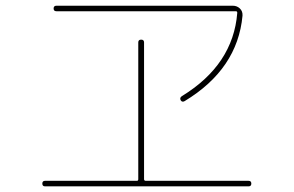

<svg xmlns="http://www.w3.org/2000/svg" viewBox="-20 -700 1040 680"><path d="M179.7 -660.2Q169.9 -660.2 169.9 -669.9Q169.9 -679.7 179.7 -679.7H804.7Q819.3 -679.7 829.6 -669.9Q839.8 -660.2 838.9 -644.5Q821.3 -455.1 633.8 -341.8Q625 -336.9 620.1 -344.7Q615.2 -353.5 624 -359.4Q805.7 -470.7 820.3 -654.3Q820.3 -660.2 815.4 -660.2ZM139.6 -40Q129.9 -40 129.9 -49.8Q129.9 -59.6 139.6 -59.6H464.8Q469.7 -59.6 469.7 -65.4V-549.8Q469.7 -559.6 480 -559.6Q490.2 -559.6 490.2 -549.8V-65.4Q490.2 -60.5 495.1 -59.6H860.4Q870.1 -59.6 870.1 -49.8Q870.1 -40 860.4 -40Z"/></svg>

Font: Rounded-L Mgen+ 2m thin
Style: Regular
Weight: 100
Designer: [Source Han Sans]
Ryoko NISHIZUKA  (kana & ideographs); Paul D. Hunt (Latin, Greek & Cyrillic); Wenlong ZHANG  (bopomofo
Version: Version 1.059.20150602